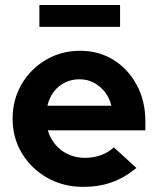

<svg xmlns="http://www.w3.org/2000/svg" viewBox="-20 -731 626 761"><path d="M309.4 9.7Q231 9.7 167.5 -26.2Q104 -62.1 67 -123.3Q30 -184.4 30 -260.3Q30 -335.9 65.5 -396.9Q101 -457.9 162 -493.8Q223 -529.7 297.7 -529.7Q372.6 -529.7 430.7 -493.1Q488.9 -456.5 522.5 -393.3Q556.2 -330.2 556.2 -249.6V-214.4H169.5Q179.1 -182.6 199.6 -157.9Q220.1 -133.2 250.3 -119.3Q280.6 -105.4 316 -105.4Q350.7 -105.4 380.6 -116.3Q410.4 -127.2 431.1 -147.1L520.8 -65.2Q473 -26.3 422.5 -8.3Q372 9.7 309.4 9.7ZM167.9 -312H421.4Q414 -343.4 395.5 -366.8Q377 -390.1 351.3 -403.5Q325.6 -416.8 295 -416.8Q263.5 -416.8 237.5 -404Q211.5 -391.1 193.6 -367.8Q175.6 -344.4 167.9 -312ZM136.1 -624.6V-711.2H455.9V-624.6Z"/></svg>

Font: Red Hat Display
Style: Regular
Weight: 300
Designer: Pentagram, MCKL
Foundry: Pentagram, MCKL
Version: Version 1.023